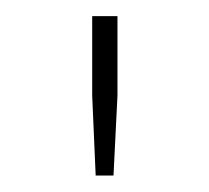

<svg xmlns="http://www.w3.org/2000/svg" viewBox="-20 -663 258 237"><path d="M93.8 -643.1V-544.9L98.1 -446.3H120.1L125 -544.9V-643.1Z"/></svg>

Font: Estedad VF
Style: Regular
Weight: 100
Designer: Amin Abedi
Version: Version 7.3